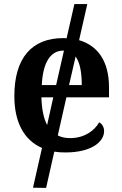

<svg xmlns="http://www.w3.org/2000/svg" viewBox="-20 -734 597 937"><path d="M141 182 205 183 245 6C262 9 280 10 299 10C428 10 488 -43 488 -94C488 -114 478 -130 464 -137C440 -95 391 -60 322 -60C300 -60 280 -64 262 -73L304 -259H512V-308C512 -434 458 -511 366 -538L406 -714H343L305 -547C300 -548 294 -548 288 -548C136 -548 50 -452 50 -265C50 -138 97 -50 185 -12ZM184 -319C189 -428 226 -487 289 -487H292L254 -319ZM379 -319H317L349 -458C370 -429 379 -381 379 -319ZM182 -259H240L210 -124C193 -156 184 -200 182 -259Z"/></svg>

Font: Noto Serif SemiBold
Style: Regular
Weight: 600
Designer: Monotype Design Team
Foundry: Monotype Imaging Inc.
Version: Version 2.013